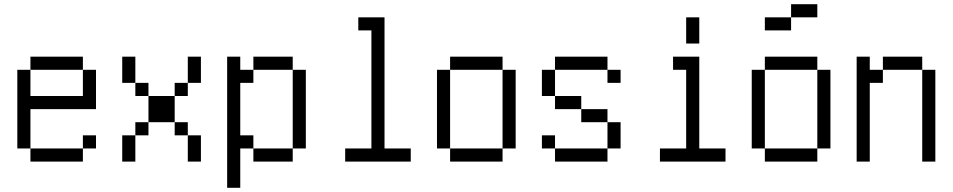

<svg xmlns="http://www.w3.org/2000/svg" viewBox="-20 -770 4540 915"><path d="M437.5 -62.5V-125H375V-62.5H125V0H375V-62.5ZM125 -62.5V-250H437.5V-437.5H375Q375 -437.5 375 -312.5H125Q125 -312.5 125 -437.5H62.5Q62.5 -437.5 62.5 -62.5ZM125 -437.5H375V-500H125Z M562.5 -125Q562.5 -125 562.5 0H625Q625 0 625 -125ZM875 -125Q875 -125 875 0H937.5Q937.5 0 937.5 -125ZM625 -125H687.5V-187.5H625ZM875 -125V-187.5H812.5V-125ZM687.5 -187.5H812.5Q812.5 -187.5 812.5 -312.5H687.5Q687.5 -312.5 687.5 -187.5ZM687.5 -312.5V-375H625V-312.5ZM812.5 -312.5H875V-375H812.5ZM625 -375Q625 -375 625 -500H562.5Q562.5 -500 562.5 -375ZM875 -375H937.5Q937.5 -375 937.5 -500H875Q875 -500 875 -375Z M1062.5 -500Q1062.5 -500 1062.5 125H1125V-62.5H1187.5V0H1375V-62.5H1187.5V-125H1125Q1125 -125 1125 -375H1187.5V-437.5H1125V-500ZM1375 -62.5H1437.5Q1437.5 -62.5 1437.5 -437.5H1375Q1375 -437.5 1375 -62.5ZM1187.5 -437.5H1375V-500H1187.5Z M1937.5 0V-62.5H1812.5Q1812.5 -62.5 1812.5 -687.5H1687.5V-625H1750V-62.5H1625V0Z M2125 -62.5V0H2375V-62.5ZM2125 -62.5Q2125 -62.5 2125 -437.5H2062.5Q2062.5 -437.5 2062.5 -62.5ZM2375 -62.5H2437.5Q2437.5 -62.5 2437.5 -437.5H2375Q2375 -437.5 2375 -62.5ZM2125 -437.5H2375V-500H2125Z M2937.5 -375V-437.5H2875V-375ZM2625 -62.5V0H2875V-62.5ZM2625 -62.5V-125H2562.5V-62.5ZM2875 -62.5H2937.5Q2937.5 -62.5 2937.5 -187.5H2875Q2875 -187.5 2875 -62.5ZM2875 -187.5V-250H2750V-187.5ZM2750 -250V-312.5H2625V-250ZM2625 -312.5Q2625 -312.5 2625 -437.5H2562.5Q2562.5 -437.5 2562.5 -312.5ZM2625 -437.5H2875V-500H2625Z M3437.5 0V-62.5H3312.5V-500H3187.5V-437.5H3250Q3250 -437.5 3250 -62.5H3125V0ZM3250 -687.5Q3250 -687.5 3250 -562.5H3312.5Q3312.5 -562.5 3312.5 -687.5Z M3875 -687.5V-750H3750V-687.5H3625V-625H3750V-687.5ZM3625 -62.5V0H3875V-62.5ZM3625 -62.5Q3625 -62.5 3625 -437.5H3562.5Q3562.5 -437.5 3562.5 -62.5ZM3875 -62.5H3937.5Q3937.5 -62.5 3937.5 -437.5H3875Q3875 -437.5 3875 -62.5ZM3625 -437.5H3875V-500H3625Z M4062.5 -500Q4062.5 -500 4062.5 0H4125Q4125 0 4125 -375H4187.5V-437.5H4125V-500ZM4375 -437.5V0H4437.5V-437.5ZM4187.5 -437.5H4375V-500H4187.5Z"/></svg>

Font: CalcUnifontExMono
Style: Regular
Weight: 500
Version: Version 15.0.06